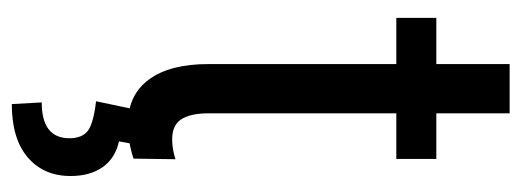

<svg xmlns="http://www.w3.org/2000/svg" viewBox="-307 -389 909 335"><g transform="rotate(90 147.5 -221.5)"><path d="M177.7 -656.2H91.8V-528.3H11.2V-458.5H91.8V-130.4C91.8 -85.8 100.7 -51.3 118.7 -26.9C136.6 -2.4 162.6 9.8 196.8 9.8C217.3 9.8 237.3 6.5 256.8 0L257.8 -73.2C246.1 -69.3 234.5 -67.4 223.1 -67.4C206.5 -67.4 194.8 -72.8 188 -83.5C181.2 -94.2 177.7 -110 177.7 -130.9V-458.5H257.3V-528.3H177.7ZM231.4 0H170.4L156.7 65.4C182.5 68.4 199.6 73.2 208.3 79.8C216.9 86.5 221.2 97.2 221.2 111.8C221.2 144 200.4 160.2 158.7 160.2L161.6 212.4C202 212.4 233 203.1 254.6 184.6C276.3 166 287.1 141.1 287.1 109.9C287.1 87.1 281.9 68.4 271.5 53.7C261.1 39.1 246.1 29.6 226.6 25.4Z"/></g></svg>

Font: Roboto Condensed
Style: Regular
Weight: 400
Designer: Google
Version: Version 2.134; 2016